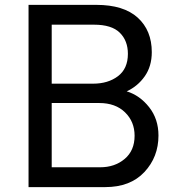

<svg xmlns="http://www.w3.org/2000/svg" viewBox="-20 -765 715 785"><path d="M96.7 0V-745.1H374Q485.4 -745.1 543 -692.9Q600.6 -640.6 600.6 -551.8Q600.6 -494.1 571.8 -453.1Q543 -412.1 498 -391.6Q551.8 -375 589.8 -326.7Q627.9 -278.3 627.9 -210.9Q627.9 -123 570.3 -61.5Q512.7 0 410.2 0ZM191.4 -81.1H389.6Q449.2 -81.1 489.7 -115.2Q530.3 -149.4 530.3 -210Q530.3 -267.6 491.2 -305.7Q452.1 -343.8 385.7 -343.8H191.4ZM191.4 -422.9H360.4Q421.9 -422.9 462.4 -453.6Q502.9 -484.4 502.9 -544.9Q502.9 -598.6 469.7 -631.3Q436.5 -664.1 364.3 -664.1H191.4Z"/></svg>

Font: Gothic A1 Medium
Style: Regular
Weight: 500
Designer: HanYang I&C Co.,Ltd.
Foundry: HanYang I&C Co.,Ltd.
Version: Version 2.50